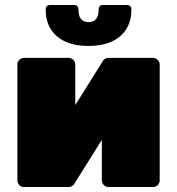

<svg xmlns="http://www.w3.org/2000/svg" viewBox="-20 -753 713 773"><path d="M596 0H417Q406 0 398 -8Q390 -16 390 -27V-190L278 -11Q270 0 255 0H76Q65 0 57.5 -8Q50 -16 50 -27V-493Q50 -504 58 -512Q66 -520 77 -520H256Q267 -520 275 -512Q283 -504 283 -493V-330L394 -507Q402 -520 417 -520H596Q607 -520 615 -512Q623 -504 623 -493V-27Q623 -16 615 -8Q607 0 596 0ZM377 -714Q377 -733 396 -733H490Q509 -733 509 -714Q509 -646 463.5 -607Q418 -568 336 -568Q254 -568 209 -607Q164 -646 164 -714Q164 -733 183 -733H277Q296 -733 296 -714Q296 -664 336.5 -664Q377 -664 377 -714Z"/></svg>

Font: Rubik One
Style: Regular
Weight: 400
Designer: Hubert and Fischer with Elvire Volk Leonovitch
Foundry: Hubert and Fischer with Elvire Volk Leonovitch
Version: Version 1.001